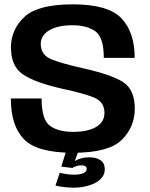

<svg xmlns="http://www.w3.org/2000/svg" viewBox="-20 -701 690 886"><path d="M320 165Q346.5 165 372.5 159.5Q398.5 154 419 143.2Q439.5 132.5 451.5 116.8Q463.5 101 463.5 80Q463.5 52 444 38.5Q424.5 25 392.5 25Q367.5 25 347.2 32Q327 39 316.5 49L314 74Q321.5 69 332.8 65.5Q344 62 354.5 62Q367 62 373.5 65.8Q380 69.5 380 78.5Q380 91 365.2 98Q350.5 105 320.5 105Q301.5 105 284.8 102.2Q268 99.5 255.5 96.5L236 155.5Q256 160 277.8 162.5Q299.5 165 320 165ZM314 74 340.5 -0.5H284L263 68ZM318 4Q481.5 4 541.8 -55.5Q602 -115 602 -200Q602 -286.5 549 -321.5Q496 -356.5 359 -387Q270.5 -406.5 219.2 -426.5Q168 -446.5 168 -498Q168 -537.5 207 -561Q246 -584.5 314.5 -584.5Q380 -584.5 419.5 -557Q459 -529.5 459 -434H601.5Q601.5 -552 540.5 -616.5Q479.5 -681 316 -681Q154 -681 92.2 -622.5Q30.5 -564 30.5 -482Q30.5 -396.5 84.5 -358.5Q138.5 -320.5 271.5 -290.5Q361.5 -271.5 411.8 -251.8Q462 -232 462 -180.5Q462 -137.5 423.2 -115Q384.5 -92.5 317 -92.5Q249 -92.5 210.5 -120.5Q172 -148.5 172 -246.5H30Q30 -121.5 90.2 -58.8Q150.5 4 318 4Z"/></svg>

Font: Anybody Thin SemiBold
Style: Regular
Weight: 600
Version: Version 1.113;gftools[0.9.25]